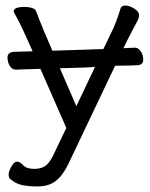

<svg xmlns="http://www.w3.org/2000/svg" viewBox="-20 -505 540 689"><path d="M321 -265 254 -124 195 -260 294 -263ZM423 -332 437 -361Q446 -379 457 -399.5Q468 -420 473.5 -430.5Q479 -441 479 -452Q479 -463 462 -474Q445 -485 430.5 -485Q416 -485 413 -476Q397 -422 377 -383L351 -329L168 -323L138 -393Q118 -441 110 -464Q104 -480 66.5 -480Q29 -480 29 -464Q29 -462 39.5 -443.5Q50 -425 72 -377L97 -321L62 -320L29 -319Q7 -317 7 -299Q7 -281 15.5 -268Q24 -255 37 -255H38L62 -256L125 -258L218 -46L174 46Q160 77 144.5 89Q129 101 102.5 101Q76 101 63.5 88Q51 75 41 75Q31 75 21 92.5Q11 110 11 121Q11 132 16 137Q39 156 63 160Q87 164 106 164H116Q155 164 180.5 144Q206 124 226 82L393 -269L450 -270L473 -271Q494 -272 494 -290Q494 -308 485 -321Q476 -334 464 -334Q441 -333 423 -332Z"/></svg>

Font: LXGW Bright TC
Style: Regular
Weight: 400
Designer: Christian Thalmann (Catharsis Fonts)
Foundry: LXGW / Christian Thalmann (Catharsis Fonts) / Fontworks Inc.
Version: Version 5.501